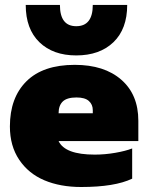

<svg xmlns="http://www.w3.org/2000/svg" viewBox="-20 -746 599 776"><path d="M288.1 -522Q194.3 -522 139.2 -575.4Q84 -628.9 84 -726.1H222.2Q222.2 -640.1 288.1 -640.1Q355 -640.1 355 -726.1H494.1Q494.1 -628.9 438.5 -575.4Q382.8 -522 288.1 -522ZM308.1 9.8Q223.6 9.8 159.4 -17.3Q95.2 -44.4 57.6 -100.3Q20 -156.2 20 -234.9Q20 -351.1 86.9 -417.5Q153.8 -483.9 282.2 -483.9Q401.4 -483.9 470.2 -423.8Q539.1 -363.8 539.1 -257.8V-175.8H216.8Q242.7 -121.1 362.8 -121.1Q404.3 -121.1 446 -128.4Q487.8 -135.7 514.2 -146V-23.9Q443.8 9.8 308.1 9.8ZM216.8 -288.1H355V-300.8Q355 -323.7 339.1 -337.9Q323.2 -352.1 289.1 -352.1Q250.5 -352.1 233.6 -335.7Q216.8 -319.3 216.8 -288.1Z"/></svg>

Font: Kanit ExtraBold
Style: Regular
Weight: 800
Designer: Katatrad Team
Foundry: CadsonDemak
Version: Version 1.000;PS 001.000;hotconv 1.0.88;makeotf.lib2.5.64775